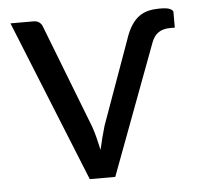

<svg xmlns="http://www.w3.org/2000/svg" viewBox="-43 -556 625 600"><g transform="rotate(-5 269.5 -256.0)"><path d="M369.5 -423.5Q378.5 -451 390 -468.5Q401.5 -486 415.2 -495.5Q429 -505 444.8 -508.5Q460.5 -512 478.5 -512Q504 -512 512.5 -507Q521 -502 521 -498V-448.5H506.5Q484.5 -448.5 470 -439Q455.5 -429.5 447.5 -408L295 0H215L10.5 -506.5H83Q94 -506.5 101 -501Q108 -495.5 110.5 -488L237 -162Q243.5 -143 248 -124.8Q252.5 -106.5 256.5 -88Q260.5 -106 265.2 -124.5Q270 -143 275.5 -162Z"/></g></svg>

Font: Lato
Style: Regular
Weight: 400
Designer: Lukasz Dziedzic with Adam Twardoch and Botio Nikoltchev
Foundry: tyPoland Lukasz Dziedzic
Version: Version 2.010; 2014-09-01; http://www.latofonts.com/; ttfaut